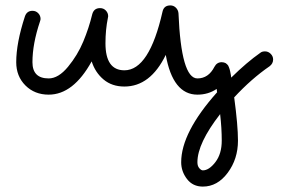

<svg xmlns="http://www.w3.org/2000/svg" viewBox="-20 -350 1070 710"><path d="M710 250Q710 264 717 272Q724 280 730 280Q753 280 776.5 249.5Q800 219 800 170Q800 124 794 72Q710 180 710 250ZM650 250Q650 140 783 -9Q782 -11 782 -15Q782 -19 781 -21Q750 0 710 0Q619 0 593 -147Q536 -30 440 -30Q394 -30 363 -56Q332 -82 319 -123Q251 0 160 0Q108 0 74 -34Q40 -68 40 -120Q40 -191 72 -289Q79 -310 100 -310Q113 -310 121.5 -301Q130 -292 130 -280Q130 -277 128 -271Q100 -188 100 -120Q100 -60 160 -60Q196 -60 231.5 -103Q267 -146 288 -196.5Q309 -247 321 -297Q327 -320 350 -320Q363 -320 371.5 -311Q380 -302 380 -290Q380 -289 379.5 -287Q379 -285 379 -284Q370 -240 370 -190Q370 -90 440 -90Q532 -90 581 -307Q586 -330 610 -330Q622 -330 630.5 -321.5Q639 -313 640 -301Q650 -60 710 -60Q751 -60 773 -103Q782 -120 800 -120Q804 -120 808 -119Q812 -118 814.5 -116.5Q817 -115 819.5 -112.5Q822 -110 823.5 -108Q825 -106 826.5 -101.5Q828 -97 829 -94.5Q830 -92 831 -86.5Q832 -81 832.5 -79Q833 -77 834 -71Q835 -65 835 -63Q893 -120 943 -155Q949 -160 960 -160Q972 -160 981 -151Q990 -142 990 -130Q990 -115 977 -105Q910 -59 846 10Q860 114 860 170Q860 238 822 289Q784 340 730 340Q693 340 671.5 312Q650 284 650 250Z"/></svg>

Font: Pecita
Style: Book
Weight: 400
Width: 7
Version: Version 4.3